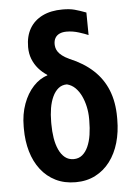

<svg xmlns="http://www.w3.org/2000/svg" viewBox="-55 -809 606 861"><g transform="rotate(-5 248.5 -378.5)"><path d="M90.8 -612.3Q90.8 -661.1 110.8 -695.6Q130.9 -730 168.5 -748.5Q206.1 -767.1 259.3 -767.1Q291.5 -767.1 313.2 -761.2Q335 -755.4 364.7 -744.1L365.7 -642.6Q351.6 -648.9 324 -657.7Q296.4 -666.5 268.6 -666.5Q249.5 -666.5 236.6 -660.4Q223.6 -654.3 217 -642.8Q210.4 -631.3 210.4 -615.2Q210.4 -607.9 212.4 -599.1Q214.4 -590.3 220.5 -581.1Q226.6 -571.8 238.8 -562.3Q251 -552.7 271 -543.5Q333.5 -517.6 376 -478.3Q418.5 -439 439.7 -385.7Q460.9 -332.5 460.9 -264.6V-254.4Q460.9 -198.2 447 -150.1Q433.1 -102.1 406 -66.2Q378.9 -30.3 339.8 -10.3Q300.8 9.8 251 9.8Q200.2 9.8 160.9 -9.8Q121.6 -29.3 94.5 -64.5Q67.4 -99.6 53.7 -146.7Q40 -193.8 40 -249V-258.8Q40 -314.9 56.9 -360.8Q73.7 -406.7 102.5 -437.5Q131.3 -468.3 166 -478.5L165 -481.4Q143.6 -495.1 126.7 -514.6Q109.9 -534.2 100.3 -558.6Q90.8 -583 90.8 -612.3ZM164.6 -269.5V-259.8Q164.6 -226.1 169.4 -196.3Q174.3 -166.5 184.8 -143.6Q195.3 -120.6 211.7 -107.4Q228 -94.2 251 -94.2Q273.4 -94.2 289.6 -107.4Q305.7 -120.6 315.9 -143.6Q326.2 -166.5 330.8 -196.3Q335.4 -226.1 335.4 -259.8V-269.5Q335.4 -295.9 329.8 -322.3Q324.2 -348.6 313.5 -371.3Q302.7 -394 286.9 -409.7Q271 -425.3 249.5 -430.7Q227.1 -430.7 211.2 -417.7Q195.3 -404.8 184.8 -382.3Q174.3 -359.9 169.4 -330.8Q164.6 -301.8 164.6 -269.5Z"/></g></svg>

Font: Roboto Condensed SemiBold
Style: Regular
Weight: 600
Designer: Christian Robertson
Foundry: Google
Version: Version 3.008; 2023